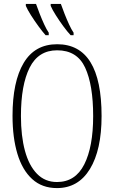

<svg xmlns="http://www.w3.org/2000/svg" viewBox="-20 -951 584 981"><path d="M271 10Q195 10 144.5 -36Q94 -82 69 -165Q44 -248 44 -359Q44 -534 101 -629.5Q158 -725 272 -725Q499 -725 499 -358Q499 -185 439.5 -87.5Q380 10 271 10ZM271 -21Q365 -21 410.5 -111Q456 -201 456 -358Q456 -517 415 -605.5Q374 -694 272 -694Q176 -694 131.5 -605.5Q87 -517 87 -358Q87 -256 107.5 -180.5Q128 -105 169 -63Q210 -21 271 -21ZM341 -771Q324 -789 303.5 -817Q283 -845 265 -873.5Q247 -902 239 -921V-931H291Q299 -908 310 -880Q321 -852 333 -826Q345 -800 356 -784V-771ZM213 -771Q197 -789 176.5 -817Q156 -845 138 -873.5Q120 -902 112 -921V-931H164Q172 -908 183 -880Q194 -852 206 -826Q218 -800 229 -784V-771Z"/></svg>

Font: Noto Serif ExtraCondensed ExtraLight
Style: Regular
Weight: 200
Width: 2
Designer: Monotype Design Team
Foundry: Monotype Imaging Inc.
Version: Version 2.015